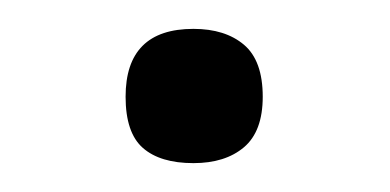

<svg xmlns="http://www.w3.org/2000/svg" viewBox="-20 -437 270 133"><path d="M114 -324Q91 -324 79 -334.5Q67 -345 67 -370Q67 -417 114 -417Q136 -417 149 -406Q162 -395 162 -370Q162 -346 149 -335Q136 -324 114 -324Z"/></svg>

Font: Encode Sans Normal
Style: Light
Weight: 300
Designer: Pablo Impallari, Andres Torresi
Foundry: Pablo Impallari, Andres Torresi
Version: Version 1.000; ttfautohint (v1.00) -l 8 -r 50 -G 200 -x 14 -